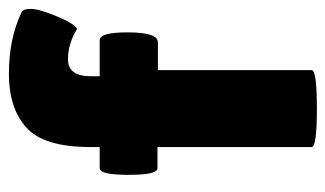

<svg xmlns="http://www.w3.org/2000/svg" viewBox="-174 -576 749 442"><g transform="rotate(-90 201.0 -354.5)"><path d="M84 -367H35Q20 -367 20 -433.5Q20 -500 35 -500H84V-522Q84 -628 128.5 -668.5Q173 -709 253 -709Q333 -709 394 -680Q402 -677 402 -658.5Q402 -640 385 -599Q368 -558 356 -552Q322 -573 286 -573Q247 -573 247 -521V-500H330Q348 -500 348 -436Q348 -366 325 -366H261V-12Q261 0 172.5 0Q84 0 84 -12Z"/></g></svg>

Font: Lilita One
Style: Regular
Weight: 400
Designer: Juan Montoreano
Foundry: Juan Montoreano
Version: Version 1.002